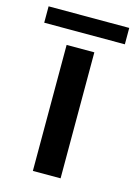

<svg xmlns="http://www.w3.org/2000/svg" viewBox="-142 -680 520 736"><g transform="rotate(15 118.0 -312.5)"><path d="M63 -500V0H173V-500ZM-42 -560H278V-625H-42Z"/></g></svg>

Font: Gully Medium
Style: Regular
Weight: 500
Designer: jaikishan Patel
Foundry: MagicType
Version: Version 1.000;Glyphs 3.2 (3242)